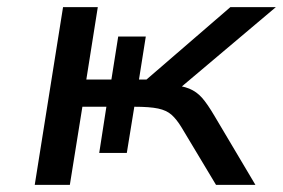

<svg xmlns="http://www.w3.org/2000/svg" viewBox="-20 -516 790 536"><path d="M77 0 156 -496H253L221 -294H291L310 -414H387L368 -294H389L623 -496H750L462 -253L447 -281Q488 -277 508.5 -268.5Q529 -260 544 -243Q559 -226 579 -192L693 0H583L487 -160Q473 -183 459 -195.5Q445 -208 421.5 -213Q398 -218 355 -218H335L360 -249L334 -89H257L277 -218H210L175 0Z"/></svg>

Font: Nunito Sans 7pt Expanded
Style: Italic
Weight: 400
Width: 7
Italic angle: -9°
Designer: Vernon Adams
Foundry: Vernon Adams
Version: Version 3.101;gftools[0.9.27]